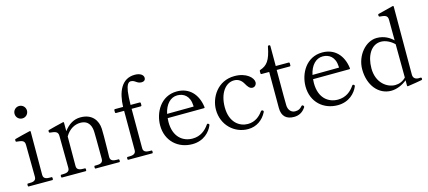

<svg xmlns="http://www.w3.org/2000/svg" viewBox="-57 -1241 3918 1759"><g transform="rotate(-15 1902.0 -361.5)"><path d="M155 -617C188 -617 214 -643 214 -676C214 -709 188 -735 155 -735C122 -735 96 -709 96 -676C96 -643 122 -617 155 -617ZM274 0C279 0 281 -5 281 -14C281 -23 279 -28 274 -28H261C231 -28 196 -31 196 -70L197 -480C197 -485 194 -488 188 -487C158 -480 59 -456 45 -451C40 -449 40 -445 40 -437C40 -429 40 -426 49 -425C90 -420 124 -420 124 -375L127 -70C127 -31 93 -28 63 -28H50C44 -28 42 -23 42 -14C42 -5 44 0 50 0Z M895 -27C865 -27 831 -31 831 -69C831 -69 834 -180 834 -266C834 -294 834 -320 833 -338C829 -414 783 -489 670 -489C608 -489 556 -458 513 -400V-480C513 -485 510 -488 504 -487C474 -480 375 -456 361 -451C357 -449 356 -447 356 -442C356 -434 356 -427 365 -426C406 -421 441 -420 441 -375L444 -69C444 -31 409 -27 379 -27H366C360 -27 358 -22 358 -13C358 -4 360 0 366 0H590C595 0 597 -4 597 -13C597 -22 595 -27 590 -27H577C547 -27 512 -31 512 -69L513 -350C550 -414 605 -441 656 -441C738 -441 759 -379 759 -319C759 -306 760 -282 760 -255C760 -178 761 -69 761 -69C761 -31 728 -27 698 -27H684C679 -27 677 -22 677 -13C677 -4 679 0 684 0H908C914 0 916 -4 916 -13C916 -22 914 -27 908 -27Z M1252 -737C1125 -737 1078 -620 1073 -480H996C991 -480 988 -477 988 -472V-451C988 -446 991 -443 996 -443H1073V-69C1073 -31 1038 -27 1008 -27H995C989 -27 987 -22 987 -13C987 -5 989 0 995 0H1221C1226 0 1228 -5 1228 -13C1228 -22 1226 -27 1221 -27H1208C1178 -27 1144 -31 1144 -69V-443H1231C1236 -443 1239 -446 1239 -451V-472C1239 -477 1236 -480 1231 -480H1144C1145 -530 1147 -573 1152 -607C1160 -659 1175 -689 1201 -689C1242 -689 1250 -654 1297 -654C1319 -654 1333 -666 1333 -687C1333 -713 1305 -737 1252 -737Z M1790 -127C1787 -129 1784 -131 1781 -131C1778 -131 1775 -130 1772 -125C1739 -77 1690 -35 1614 -35C1525 -35 1439 -94 1439 -238C1439 -251 1440 -263 1441 -275L1786 -277C1791 -277 1794 -280 1793 -286C1777 -412 1700 -490 1585 -490C1431 -490 1357 -349 1357 -228C1357 -79 1465 14 1599 14C1709 14 1769 -56 1792 -109C1794 -113 1795 -116 1795 -119C1795 -122 1793 -125 1790 -127ZM1579 -454C1638 -454 1694 -420 1698 -326V-316L1446 -314C1465 -403 1516 -454 1579 -454Z M2128 13C2209 13 2271 -33 2305 -100C2307 -104 2307 -105 2307 -108C2307 -112 2305 -115 2300 -118C2297 -120 2294 -120 2292 -120C2289 -120 2285 -118 2282 -114C2254 -75 2209 -33 2138 -33C2062 -33 1972 -88 1972 -236C1972 -366 2035 -452 2117 -452C2153 -452 2183 -435 2204 -398C2222 -366 2238 -343 2265 -343C2288 -343 2304 -363 2304 -385C2304 -427 2244 -489 2131 -489C1968 -489 1888 -347 1888 -235C1888 -88 1999 13 2128 13Z M2563 14C2610 14 2647 -6 2674 -47C2676 -50 2676 -51 2676 -54C2676 -61 2668 -69 2662 -69C2659 -69 2655 -67 2652 -63C2634 -42 2617 -33 2586 -33C2550 -33 2522 -62 2521 -108C2521 -118 2520 -153 2520 -198V-443H2644C2649 -443 2652 -446 2652 -451V-472C2652 -477 2649 -480 2644 -480H2521V-671C2521 -676 2518 -679 2513 -679H2506C2502 -679 2499 -677 2498 -671C2474 -543 2440 -504 2375 -482C2370 -481 2368 -477 2368 -473V-451C2368 -446 2371 -443 2376 -443H2449V-102C2449 -22 2492 14 2563 14Z M3169 -127C3166 -129 3163 -131 3160 -131C3157 -131 3154 -130 3151 -125C3118 -77 3069 -35 2993 -35C2904 -35 2818 -94 2818 -238C2818 -251 2819 -263 2820 -275L3165 -277C3170 -277 3173 -280 3172 -286C3156 -412 3079 -490 2964 -490C2810 -490 2736 -349 2736 -228C2736 -79 2844 14 2978 14C3088 14 3148 -56 3171 -109C3173 -113 3174 -116 3174 -119C3174 -122 3172 -125 3169 -127ZM2958 -454C3017 -454 3073 -420 3077 -326V-316L2825 -314C2844 -403 2895 -454 2958 -454Z M3773 -34 3758 -33C3723 -33 3705 -51 3705 -81L3706 -726C3706 -731 3703 -734 3697 -733C3658 -724 3564 -700 3555 -697C3550 -695 3549 -693 3549 -688C3549 -681 3549 -672 3559 -671C3600 -667 3633 -666 3633 -621L3634 -425C3603 -455 3553 -489 3480 -489C3373 -489 3278 -374 3278 -245C3278 -91 3368 13 3485 13C3538 13 3594 -11 3636 -46V4C3636 9 3639 13 3644 12C3685 6 3770 -7 3779 -10C3784 -12 3785 -16 3785 -20C3785 -25 3785 -34 3773 -34ZM3534 -28C3458 -28 3362 -93 3362 -232C3362 -350 3415 -446 3509 -446C3553 -446 3602 -421 3634 -388L3636 -72C3608 -42 3571 -28 3534 -28Z"/></g></svg>

Font: Shippori Mincho OTF
Style: Regular
Weight: 400
Designer: FONTDASU
Foundry: FONTDASU / Google Inc. / but / Adobe
Version: Version 3.300;hotconv 1.0.109;makeotfexe 2.5.65596